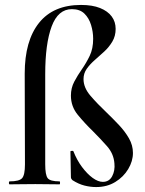

<svg xmlns="http://www.w3.org/2000/svg" viewBox="-20 -746 588 777"><path d="M369 11Q346 11 322 5Q298 -1 273 -17Q271 -19 269 -22Q267 -25 267 -29L265 -133Q265 -135 270.5 -135.5Q276 -136 277 -134Q291 -98 312 -70Q333 -42 355 -26Q377 -10 396 -10Q422 -10 434 -33Q446 -56 443 -85Q440 -124 413 -154.5Q386 -185 356 -215Q323 -247 295 -281Q267 -315 267 -359Q267 -390 280.5 -415.5Q294 -441 311.5 -466Q329 -491 343 -520Q357 -549 357 -589Q357 -617 348.5 -645Q340 -673 321.5 -691Q303 -709 271 -709Q215 -709 189 -639Q163 -569 163 -446V-81Q163 -38 173 -25Q183 -12 221 -12Q223 -12 223 -6Q223 0 221 0Q195 0 171.5 -0.5Q148 -1 123 -1Q94 -1 66.5 -0.5Q39 0 19 0Q16 0 16 -6Q16 -12 19 -12Q58 -12 69.5 -25Q81 -38 81 -81L80 -448Q80 -581 138 -653.5Q196 -726 308 -726Q354 -726 385 -713.5Q416 -701 432 -679.5Q448 -658 448 -629Q448 -600 434.5 -577.5Q421 -555 402 -537.5Q383 -520 363.5 -503Q344 -486 331 -467.5Q318 -449 318 -426Q318 -391 346.5 -358Q375 -325 411 -291Q437 -266 461.5 -240Q486 -214 502 -186Q518 -158 518 -127Q518 -94 499 -62Q480 -30 446.5 -9.5Q413 11 369 11Z"/></svg>

Font: Cormorant Light SemiBold
Style: Regular
Weight: 600
Version: Version 4.000